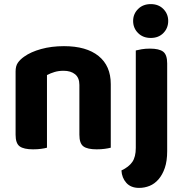

<svg xmlns="http://www.w3.org/2000/svg" viewBox="-20 -721 895 936"><path d="M367 -307Q367 -342 346 -359Q325 -376 290 -376Q266 -376 246 -370Q226 -364 209 -355V-1Q199 2 181 4.5Q163 7 141 7Q96 7 76 -7.5Q56 -22 56 -64V-373Q56 -399 67 -415Q78 -431 98 -445Q130 -468 180.5 -482Q231 -496 292 -496Q401 -496 460.5 -448Q520 -400 520 -311V-1Q509 2 491 4.5Q473 7 451 7Q406 7 386.5 -7.5Q367 -22 367 -64ZM795 16Q795 64 783.5 97.5Q772 131 753 153Q734 175 709.5 185Q685 195 658 195Q618 195 596 170.5Q574 146 572 110Q608 93 625 68.5Q642 44 642 0V-475Q653 -478 671 -481Q689 -484 711 -484Q756 -484 775.5 -469Q795 -454 795 -412ZM629 -619Q629 -653 653 -677Q677 -701 715 -701Q753 -701 776.5 -677Q800 -653 800 -619Q800 -584 776.5 -560Q753 -536 715 -536Q677 -536 653 -560Q629 -584 629 -619Z"/></svg>

Font: Baloo Bhai 2
Style: Bold
Weight: 700
Designer: Supriya Tembe, Noopur Datye and Ek Type
Foundry: Ek Type
Version: Version 1.640;PS 1.000;hotconv 16.6.51;makeotf.lib2.5.65220;